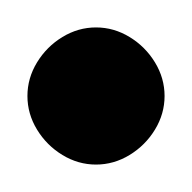

<svg xmlns="http://www.w3.org/2000/svg" viewBox="-20 -1250 140 140"><path d="M0 -1180Q0 -1167 7 -1155.5Q14 -1144 25.5 -1137Q37 -1130 50 -1130Q63 -1130 74.5 -1137Q86 -1144 93 -1155.5Q100 -1167 100 -1180Q100 -1193 93 -1204.5Q86 -1216 74.5 -1223Q63 -1230 50 -1230Q37 -1230 25.5 -1223Q14 -1216 7 -1204.5Q0 -1193 0 -1180Z"/></svg>

Font: Linefont
Style: Regular
Weight: 400
Monospace: yes
Version: Version 3.002;gftools[0.9.33]